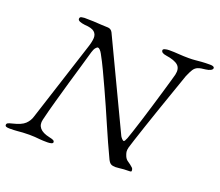

<svg xmlns="http://www.w3.org/2000/svg" viewBox="-120 -818 1124 982"><g transform="rotate(20 442.0 -326.5)"><path d="M16 5Q4 5 -2 2.5Q-8 0 -8 -6Q-8 -13 -2 -16.5Q4 -20 21 -24Q68 -35 87 -53Q106 -71 113 -95L252 -526Q262 -556 263 -577Q264 -598 249.5 -610.5Q235 -623 197 -625Q180 -627 169 -631.5Q158 -636 158 -644Q158 -654 168 -656Q178 -658 183 -658Q210 -658 233 -657Q256 -656 275.5 -654.5Q295 -653 312 -653Q320 -653 327 -648.5Q334 -644 338 -636L567 -154Q569 -150 575.5 -142.5Q582 -135 587 -135Q592 -135 600 -155Q604 -166 614 -196Q624 -226 637 -267.5Q650 -309 663.5 -354Q677 -399 689 -439.5Q701 -480 709 -508Q717 -536 719 -544Q727 -579 708 -596Q689 -613 641 -620Q614 -624 614 -639Q614 -645 624.5 -648Q635 -651 647 -651Q674 -651 699.5 -649Q725 -647 754 -647Q774 -647 789 -648.5Q804 -650 822.5 -651.5Q841 -653 869 -653Q892 -653 892 -642Q892 -635 882 -629.5Q872 -624 855 -622Q830 -620 815.5 -614.5Q801 -609 792 -595Q783 -581 772 -555Q770 -549 759 -517.5Q748 -486 732 -440Q716 -394 698 -342Q680 -290 664 -242Q648 -194 636.5 -159Q625 -124 622 -113Q618 -97 619.5 -87.5Q621 -78 626 -66Q632 -52 641.5 -45.5Q651 -39 659 -33Q667 -27 672.5 -21.5Q678 -16 678 -6Q678 -2 675.5 -1Q673 0 670 0Q652 0 637.5 1Q623 2 612.5 3.5Q602 5 593 5Q577 5 568 0Q559 -5 551 -21Q533 -59 514.5 -100Q496 -141 477.5 -184Q459 -227 440 -270Q421 -313 401.5 -355.5Q382 -398 363 -438.5Q344 -479 324 -515Q318 -526 311.5 -532.5Q305 -539 300 -539Q295 -539 288 -530.5Q281 -522 276 -505Q266 -468 251.5 -420Q237 -372 221.5 -317.5Q206 -263 190 -206.5Q174 -150 161 -96Q154 -68 169.5 -49.5Q185 -31 223 -23Q238 -20 245 -16.5Q252 -13 252 -6Q252 0 243 2.5Q234 5 222 5Q197 5 181.5 3.5Q166 2 153 1Q140 0 123 0Q103 0 88 1Q73 2 57 3.5Q41 5 16 5Z"/></g></svg>

Font: EB Garamond
Style: Italic
Weight: 400
Italic angle: -17.2°
Designer: Georg Duffner and Octavio Pardo
Foundry: Georg Duffner
Version: Version 1.001